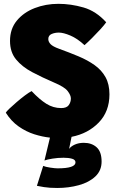

<svg xmlns="http://www.w3.org/2000/svg" viewBox="-20 -694 616 978"><path d="M271.5 263.5Q232 263.5 203.8 259Q175.5 254.5 168 252.5L200 151Q211 156 235.8 159.8Q260.5 163.5 273 163.5Q364.5 163.5 364.5 133Q364.5 119.5 346.8 114.5Q329 109.5 304 109.5Q275 109.5 247.2 114Q219.5 118.5 206.5 123.5L234.5 7Q196 3 154.2 -10.2Q112.5 -23.5 74.8 -50Q37 -76.5 9.5 -120Q12.5 -126 28.2 -141Q44 -156 65.2 -174.2Q86.5 -192.5 107.2 -208Q128 -223.5 141 -230Q181 -187.5 216 -165.5Q251 -143.5 291.5 -143.5Q319.5 -143.5 330.2 -158.5Q341 -173.5 341 -192.5Q341 -208.5 325 -229.8Q309 -251 255.5 -273.5Q195 -299.5 144 -326.5Q93 -353.5 62 -391Q31 -428.5 31 -485.5Q31 -547 65.8 -589Q100.5 -631 156.8 -652.8Q213 -674.5 277.5 -674.5Q341 -674.5 405.2 -656Q469.5 -637.5 521 -580.5Q512 -567.5 491.8 -545.2Q471.5 -523 449 -500.5Q426.5 -478 410.5 -464Q374.5 -497.5 338.8 -512.8Q303 -528 279.5 -528Q259.5 -528 242.8 -520.8Q226 -513.5 226 -495Q226 -481.5 237.5 -469.2Q249 -457 281 -445.5Q333.5 -426.5 380 -407Q426.5 -387.5 462 -362.2Q497.5 -337 517.5 -301Q537.5 -265 537.5 -213.5Q537.5 -126 483 -69.8Q428.5 -13.5 344.5 3L332 64.5Q341 51.5 361 42.5Q381 33.5 407 33.5Q447 33.5 472.2 56.2Q497.5 79 497.5 129Q497.5 175 465.5 205Q433.5 235 381.8 249.2Q330 263.5 271.5 263.5Z"/></svg>

Font: Grandstander Black
Style: Regular
Weight: 900
Designer: Tyler Finck
Foundry: Etcetera Type Co
Version: Version 1.200; ttfautohint (v1.8.3)